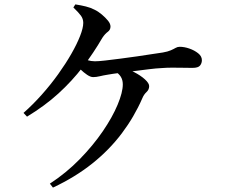

<svg xmlns="http://www.w3.org/2000/svg" viewBox="-20 -811 1040 874"><path d="M207 25Q282 -24 343 -86.5Q404 -149 448 -213.5Q492 -278 515.5 -334.5Q539 -391 539 -427Q539 -447 530 -461.5Q521 -476 504 -486L521 -506Q559 -499 590 -483Q621 -467 640 -449.5Q659 -432 659 -419Q659 -403 647 -392Q635 -381 628 -364Q591 -279 534.5 -204Q478 -129 400.5 -67Q323 -5 221 43ZM87 -297Q130 -335 170.5 -380.5Q211 -426 245 -473.5Q279 -521 304.5 -565.5Q330 -610 344.5 -647Q359 -684 359 -707Q359 -725 348.5 -739.5Q338 -754 314 -777L323 -791Q349 -787 371 -781.5Q393 -776 410 -767Q427 -759 443.5 -745Q460 -731 471.5 -717Q483 -703 483 -690Q483 -675 470.5 -666Q458 -657 446 -639Q406 -570 357 -506Q308 -442 246 -385.5Q184 -329 103 -280ZM404 -460Q392 -460 376.5 -470.5Q361 -481 346.5 -495Q332 -509 322 -520L339 -551Q358 -543 376.5 -537.5Q395 -532 412 -532Q428 -532 458.5 -535.5Q489 -539 527.5 -544Q566 -549 604.5 -554.5Q643 -560 674 -565Q705 -570 721 -572Q744 -576 757.5 -582Q771 -588 779.5 -593Q788 -598 798 -598Q819 -598 842 -590Q865 -582 882 -568.5Q899 -555 899 -537Q899 -523 890.5 -512.5Q882 -502 856 -502Q838 -502 814 -502.5Q790 -503 764 -503Q738 -503 714 -501Q691 -500 659 -496Q627 -492 591.5 -487.5Q556 -483 524 -479Q492 -475 470 -471Q451 -468 434.5 -464Q418 -460 404 -460Z"/></svg>

Font: Noto Serif JP ExtraLight SemiBold
Style: Regular
Weight: 600
Version: Version 2.003-H1;hotconv 1.1.1;makeotfexe 2.6.0